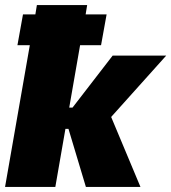

<svg xmlns="http://www.w3.org/2000/svg" viewBox="-25 -740 678 760"><path d="M194 0 234 -230H246L315 0H531L415 -277L633 -520H421L262 -314H249L292 -561H375L397 -683H314L320 -720H121L115 -683H66L44 -561H93L-5 0Z"/></svg>

Font: Fixel Text 20240404 Black
Style: Italic
Weight: 900
Width: 4
Italic angle: -10°
Designer: AlfaBravo + MacPaw
Foundry: Kyrylo Tkachov, Marchela Mozhyna, Serhii Makarenko, Maria Weinstein, Zakhar Kryvoshyya
Version: Version 1.211;Glyphs 3.2 (3225)